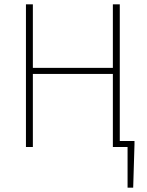

<svg xmlns="http://www.w3.org/2000/svg" viewBox="-20 -680 678 888"><path d="M570 188V0H524V-28H602V-12L596 188ZM100 0V-660H132V-366H502V-660H534V0H502V-338H132V0Z"/></svg>

Font: Source Sans 3
Style: Regular
Weight: 200
Designer: Paul D. Hunt
Foundry: Adobe
Version: Version 3.046;hotconv 1.0.118;makeotfexe 2.5.65603